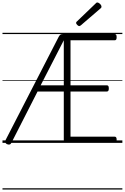

<svg xmlns="http://www.w3.org/2000/svg" viewBox="-20 -1149 1004 1544"><path d="M902 0H520Q506 0 499.5 -5.5Q493 -11 493 -23V-413H282L72 -1Q66 11 57 13Q48 15 35 10Q25 4 22 -4Q19 -12 25 -23L452 -853Q459 -866 466 -870.5Q473 -875 489 -875H902Q910 -875 914 -869.5Q918 -864 918 -850Q918 -836 914 -830.5Q910 -825 902 -825H547V-463H839Q847 -463 851 -457.5Q855 -452 855 -438Q855 -424 851 -418.5Q847 -413 839 -413H547V-50H902Q910 -50 914 -44.5Q918 -39 918 -25Q918 -11 914 -5.5Q910 0 902 0ZM307 -463H493V-825ZM617 -939Q611 -939 601.5 -948Q592 -957 592 -964Q592 -966 593 -969.5Q594 -973 598 -976L748 -1120Q752 -1124 755 -1126.5Q758 -1129 762 -1129Q769 -1129 777 -1123.5Q785 -1118 790.5 -1110.5Q796 -1103 796 -1096Q796 -1092 795 -1089Q794 -1086 788 -1081L631 -946Q626 -943 623.5 -941Q621 -939 617 -939ZM0 365H964V375H0ZM0 -20H964V0H0ZM0 -505H964V-500H0ZM0 -885H964V-875H0Z"/></svg>

Font: Playwrite GB S Guides
Style: Regular
Weight: 400
Designer: Veronika Burian, José Scaglione
Foundry: TypeTogether
Version: Version 1.003